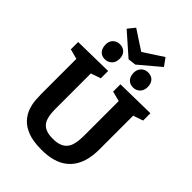

<svg xmlns="http://www.w3.org/2000/svg" viewBox="-297 -1189 1336 1336"><g transform="rotate(45 371.0 -521.5)"><path d="M434 -699 724 -704V-632L635 -602L651 -638V-275Q651 -224 641.5 -180.5Q632 -137 611 -101.5Q590 -66 557 -40.5Q524 -15 476.5 -1.5Q429 12 367 12Q284 12 232 -8.5Q180 -29 151 -61.5Q122 -94 109.5 -131.5Q97 -169 94.5 -203.5Q92 -238 92 -262V-637L108 -603L18 -627V-699L308 -704V-632L221 -602L235 -637V-262Q235 -236 237.5 -211.5Q240 -187 247 -166.5Q254 -146 268.5 -130.5Q283 -115 307.5 -106.5Q332 -98 369 -98Q407 -98 432 -107Q457 -116 472.5 -132.5Q488 -149 495.5 -171Q503 -193 505.5 -219.5Q508 -246 508 -275V-638L521 -605L434 -627ZM512 -745Q479 -745 461 -765Q443 -785 442 -820Q442 -854 462.5 -874Q483 -894 512 -894Q545 -894 563.5 -874Q582 -854 582 -820Q582 -785 561.5 -765Q541 -745 512 -745ZM234 -745Q202 -745 184 -765Q166 -785 165 -820Q164 -854 184.5 -874Q205 -894 234 -894Q267 -894 286 -874Q305 -854 305 -820Q305 -785 284 -765Q263 -745 234 -745ZM522 -1055 563 -998 410 -869 351 -862 191 -1003 233 -1055 427 -928 330 -930Z"/></g></svg>

Font: Bitter Thin
Style: Bold
Weight: 700
Version: Version 3.021